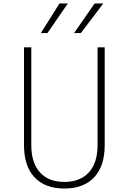

<svg xmlns="http://www.w3.org/2000/svg" viewBox="-20 -1072 740 1104"><path d="M118 -800H160V-237Q160 -136 209.5 -81Q259 -26 350 -26Q441 -26 491 -81Q541 -136 541 -237V-800H582V-237Q582 -117 521.5 -52.5Q461 12 350 12Q239 12 178.5 -52.5Q118 -117 118 -237ZM215 -882 322 -1052H370L253 -882ZM406 -882 524 -1052H574L445 -882Z"/></svg>

Font: Martian Mono Thin
Style: Regular
Weight: 100
Monospace: yes
Designer: Roman Shamin
Foundry: Evil Martians
Version: Version 1.000; ttfautohint (v1.8.4.7-5d5b)